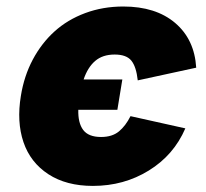

<svg xmlns="http://www.w3.org/2000/svg" viewBox="-20 -573 647 602"><path d="M363.6 -323.9 348 -228.7H225.5Q224.4 -187.5 240.9 -165.5Q257.5 -143.5 296.9 -143.5Q331.7 -143.5 352.8 -160.9Q373.9 -178.3 389.2 -208.8L561.1 -170.5Q524.9 -86.6 446.7 -38.4Q368.6 9.9 271.3 9.9Q187.9 9.9 131.6 -26.8Q75.3 -63.6 53.6 -127.3Q32 -191.1 45.5 -272.7Q55.4 -334.5 82.7 -386Q110.1 -437.5 150.9 -474.4Q191.8 -511.4 247.2 -532Q302.6 -552.6 366.5 -552.6Q468.4 -552.6 529.1 -501.1Q589.8 -449.6 595.2 -360.8L411.9 -321Q407.3 -363.6 391.9 -382.8Q376.4 -402 339.5 -402Q301.8 -402 278.4 -381.9Q255 -361.9 242.2 -323.9Z"/></svg>

Font: Karasuma Gothic
Style: Italic
Weight: 900
Italic angle: -9.39999°
Designer: Rasmus Andersson / Ryoko Nishizuka
Foundry: Genbu
Version: Version 1.00